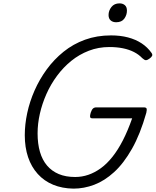

<svg xmlns="http://www.w3.org/2000/svg" viewBox="-20 -1100 923 1139"><path d="M416 19Q349 18 295.5 -4Q242 -26 204 -68Q166 -110 146.5 -168Q127 -226 127 -298Q127 -362 141.5 -429.5Q156 -497 185 -563Q214 -629 257 -688Q300 -747 357 -793Q414 -839 484.5 -864.5Q555 -890 639 -890Q694 -890 739.5 -878Q785 -866 820 -843Q855 -820 879 -786Q886 -776 882 -768Q878 -760 865 -751Q854 -743 845.5 -743Q837 -743 824 -755Q803 -777 774.5 -791.5Q746 -806 709.5 -813.5Q673 -821 629 -821Q564 -821 507 -799Q450 -777 403 -739Q356 -701 318.5 -650.5Q281 -600 255.5 -542.5Q230 -485 216.5 -425.5Q203 -366 203 -309Q203 -247 217 -199Q231 -151 259 -118Q287 -85 328.5 -67.5Q370 -50 426 -50Q466 -50 504 -63Q542 -76 578 -102Q614 -128 647 -169.5Q680 -211 709 -267.5Q738 -324 764 -398H529Q516 -398 514.5 -406Q513 -414 518 -431Q524 -449 531.5 -456Q539 -463 551 -463H833Q847 -463 849.5 -456Q852 -449 848 -431Q812 -304 763 -217.5Q714 -131 657 -79Q600 -27 539 -4Q478 19 416 19ZM669 -968Q649 -968 636.5 -979Q624 -990 624 -1011Q624 -1037 641 -1058.5Q658 -1080 689 -1080Q708 -1080 720.5 -1069.5Q733 -1059 733 -1037Q733 -1011 717.5 -989.5Q702 -968 669 -968Z"/></svg>

Font: Playwrite DK Loopet Light
Style: Regular
Weight: 300
Version: Version 1.003